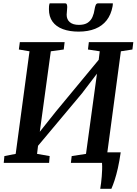

<svg xmlns="http://www.w3.org/2000/svg" viewBox="-20 -1002 840 1181"><path d="M596.5 159.5Q599.5 142.5 601.8 123.2Q604 104 605.8 83.8Q607.5 63.5 608.2 42.2Q609 21 607.5 0L563 -65H722.5Q714.5 -9.5 705 32.5Q695.5 74.5 685.2 105.8Q675 137 665 159.5ZM3 0 7 -42 76.5 -55.5 161.5 -686.5 96 -697.5 102 -743H377.5L372 -697.5L292.5 -686.5L218 -142L194 -153L325 -317.5L621 -675L580.5 -579.5L593.5 -686.5L521 -697.5L526.5 -743H800L794.5 -697.5L723.5 -686.5L639 -55.5L711.5 -42L707.5 0H416L421 -42L509 -55.5L583 -596.5L607 -589L484 -427.5L179 -63.5L217.5 -135L208 -55.5L285.5 -42L282 0ZM380 -981.5Q388.5 -981.5 391 -974.8Q393.5 -968 393.5 -958.5Q393 -948.5 391.8 -934.8Q390.5 -921 390 -911.5Q390 -882 409.5 -865.5Q429 -849 465.5 -849Q500 -849 519.8 -862.5Q539.5 -876 549 -898Q558.5 -920 562 -945.5Q564 -959.5 568.5 -970.5Q573 -981.5 583.5 -981.5H674Q674 -977.5 673.8 -973.2Q673.5 -969 672.5 -963Q663 -911.5 636 -877Q609 -842.5 565.5 -825Q522 -807.5 463.5 -807.5Q408 -807.5 366.8 -822.8Q325.5 -838 303.2 -868.8Q281 -899.5 281 -945Q281 -954 281.5 -963Q282 -972 285.5 -981.5Z"/></svg>

Font: Merriweather 28pt SemiBold
Style: Italic
Weight: 600
Italic angle: -7.8°
Version: Version 2.101